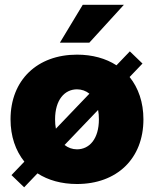

<svg xmlns="http://www.w3.org/2000/svg" viewBox="-20 -755 642 800"><path d="M300.8 11.7C466.3 11.7 577.6 -93.3 577.6 -257.8C577.6 -328.6 556.6 -388.7 520 -434.1L573.7 -490.2L521 -541L465.3 -482.9C420.9 -511.7 364.7 -527.3 300.8 -527.3C135.7 -527.3 23.9 -421.9 23.9 -257.8C23.9 -187 44.9 -127 81.5 -81.5L27.8 -25.4L80.6 25.4L136.2 -32.7C180.7 -3.9 236.8 11.7 300.8 11.7ZM300.8 -132.8C281.7 -132.8 263.7 -139.2 249 -150.9L388.7 -296.9C391.1 -284.7 392.1 -272 392.1 -257.8C392.1 -176.3 352.5 -132.8 300.8 -132.8ZM229.5 -577.1H352.1L496.1 -734.9H324.7ZM209.5 -257.8C209.5 -339.4 249.5 -382.8 300.8 -382.8C319.8 -382.8 337.9 -376.5 352.5 -364.7L212.9 -218.8C210.4 -231 209.5 -243.7 209.5 -257.8Z"/></svg>

Font: Raveo Display Display ExtraBold
Style: Regular
Weight: 800
Designer: Jakub Foglar, Rasmus Andersson (Inter)
Foundry: Jakubfoglar.com
Version: Version 1.100;Glyphs 3.2.3 (3260)